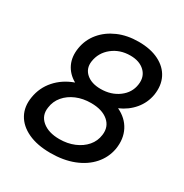

<svg xmlns="http://www.w3.org/2000/svg" viewBox="-167 -844 948 989"><g transform="rotate(30 307.0 -350.0)"><path d="M268 12Q189 12 134.5 -13.5Q80 -39 55.5 -84Q31 -129 41 -188Q51 -250 92 -296.5Q133 -343 197 -366Q153 -391 133.5 -432.5Q114 -474 123 -528Q132 -582 166.5 -623.5Q201 -665 255 -688.5Q309 -712 377 -712Q448 -712 497.5 -687Q547 -662 569 -618Q591 -574 582 -516Q573 -464 539.5 -424Q506 -384 455 -362Q510 -336 535 -287.5Q560 -239 550 -176Q540 -120 502.5 -77.5Q465 -35 405 -11.5Q345 12 268 12ZM327 -403Q389 -403 433.5 -436Q478 -469 485 -521Q492 -569 461 -599Q430 -629 375 -629Q313 -629 268.5 -593.5Q224 -558 216 -502Q210 -458 241 -430.5Q272 -403 327 -403ZM272 -73Q320 -73 359.5 -89.5Q399 -106 424 -135Q449 -164 454 -203Q461 -254 424.5 -285Q388 -316 322 -316Q274 -316 235 -299.5Q196 -283 171 -253.5Q146 -224 141 -185Q133 -135 170 -104Q207 -73 272 -73Z"/></g></svg>

Font: Figtree Medium
Style: Italic
Weight: 500
Italic angle: -9.5°
Foundry: Erik Kennedy
Version: Version 2.001; ttfautohint (v1.8.4.7-5d5b);gftools[0.9.27]